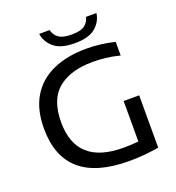

<svg xmlns="http://www.w3.org/2000/svg" viewBox="-164 -1069 1109 1207"><g transform="rotate(-20 391.0 -465.5)"><path d="M493.5 7Q59 7 59 -368Q59 -495.5 110.5 -580.2Q162 -665 256.8 -707.2Q351.5 -749.5 481.5 -749.5Q573 -749.5 669.5 -726.5V-635Q619 -648 575 -652.8Q531 -657.5 489.5 -657.5Q341 -657.5 257.5 -589Q174 -520.5 174 -367.5Q174 -84 488.5 -84Q541.5 -84 589 -89V-360H693V-10Q637.5 -1 590.8 3Q544 7 493.5 7ZM426.5 -806Q333 -806 287.5 -844.5Q242 -883 234.5 -938H304.5Q311.5 -905 338.8 -884.5Q366 -864 426.5 -864Q487.5 -864 514 -884.5Q540.5 -905 547.5 -938H617.5Q610 -882.5 565 -844.2Q520 -806 426.5 -806Z"/></g></svg>

Font: Encode Sans Expanded Medium
Style: Regular
Weight: 500
Width: 7
Designer: Multiple Designers
Foundry: Impallari Type
Version: Version 3.000; ttfautohint (v1.8.3) -l 8 -r 50 -G 200 -x 14 